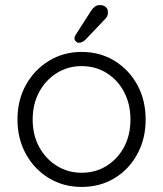

<svg xmlns="http://www.w3.org/2000/svg" viewBox="-20 -728 644 758"><path d="M555 -256Q555 -180 522 -119.5Q489 -59 432 -24.5Q375 10 302 10Q231 10 173.5 -24.5Q116 -59 82.5 -119.5Q49 -180 49 -256Q49 -333 82.5 -393Q116 -453 173.5 -488Q231 -523 302 -523Q375 -523 432 -488Q489 -453 522 -393Q555 -333 555 -256ZM495 -256Q495 -317 470 -364.5Q445 -412 401.5 -439.5Q358 -467 302 -467Q248 -467 204 -439.5Q160 -412 134.5 -364.5Q109 -317 109 -256Q109 -195 134.5 -148Q160 -101 204 -73.5Q248 -46 302 -46Q358 -46 401.5 -73.5Q445 -101 470 -148Q495 -195 495 -256ZM290 -559Q285 -559 279.5 -564.5Q274 -570 274 -577Q274 -583 279 -591L340 -686Q345 -694 353.5 -701Q362 -708 374 -708Q389 -708 398 -700Q407 -692 406 -677Q406 -670 403.5 -664.5Q401 -659 396 -654L321 -575Q315 -568 307 -563.5Q299 -559 290 -559Z"/></svg>

Font: zvoove
Style: Regular
Weight: 400
Designer: Vernon Adams (Nunito) & Andrew Paglinawan (Quicksand)
Foundry: zvoove
Version: Version 3.006